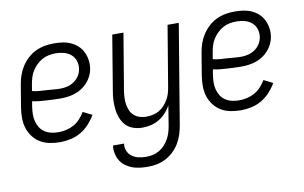

<svg xmlns="http://www.w3.org/2000/svg" viewBox="-77 -676 1654 1046"><g transform="rotate(-10 750.0 -152.5)"><path d="M216 8Q186 8 158 2.5Q130 -3 106.5 -17Q83 -31 66 -53.5Q49 -76 41 -102.5Q33 -129 33 -158.5Q33 -188 38 -218L58 -338Q62 -363 70.5 -388Q79 -413 93.5 -435.5Q108 -458 128.5 -477Q149 -496 173.5 -507.5Q198 -519 223.5 -523.5Q249 -528 274 -528Q298 -528 322 -524.5Q346 -521 367 -511.5Q388 -502 405 -486.5Q422 -471 432 -450Q442 -429 445.5 -405.5Q449 -382 445 -357Q442 -338 432.5 -318.5Q423 -299 408.5 -283Q394 -267 376 -255.5Q358 -244 338 -237.5Q318 -231 298 -228.5Q278 -226 258 -226Q238 -226 218.5 -227Q199 -228 179.5 -229Q160 -230 140.5 -232Q121 -234 103 -238L98 -209Q95 -188 94.5 -167.5Q94 -147 99 -128Q104 -109 114 -93Q124 -77 140 -66.5Q156 -56 175.5 -51.5Q195 -47 216 -47Q237 -47 259 -52Q281 -57 301 -68Q321 -79 336.5 -96Q352 -113 364 -133L414 -108Q399 -82 378 -59Q357 -36 330.5 -20.5Q304 -5 274 1.5Q244 8 216 8ZM267 -279Q286 -279 305 -283.5Q324 -288 341.5 -299.5Q359 -311 370.5 -328.5Q382 -346 385 -365Q389 -389 382 -411Q375 -433 358.5 -447Q342 -461 320 -467Q298 -473 274 -473Q256 -473 237 -469.5Q218 -466 200.5 -456.5Q183 -447 168 -432.5Q153 -418 142.5 -401Q132 -384 126.5 -365.5Q121 -347 118 -329L112 -293Q130 -288 149.5 -286.5Q169 -285 189 -284Q209 -283 228 -281Q247 -279 267 -279Z M664 223Q641 223 619 220.5Q597 218 577 210.5Q557 203 540 190.5Q523 178 512 160Q501 142 496.5 120.5Q492 99 495 76H556Q553 98 561 117Q569 136 585 147.5Q601 159 621.5 163.5Q642 168 664 168Q682 168 700 164Q718 160 735.5 150Q753 140 766 125.5Q779 111 788.5 94.5Q798 78 803.5 60Q809 42 812 24L830 -87Q818 -65 801 -46.5Q784 -28 762.5 -15.5Q741 -3 717.5 2.5Q694 8 671 8Q645 8 621 0Q597 -8 580.5 -25Q564 -42 554.5 -65.5Q545 -89 542 -114Q539 -139 540 -165Q541 -191 546 -218L596 -520H658L606 -209Q603 -189 602 -170Q601 -151 604 -133Q607 -115 614 -98Q621 -81 634.5 -69.5Q648 -58 665.5 -52.5Q683 -47 702 -47Q720 -47 738 -51Q756 -55 772 -64Q788 -73 801 -87Q814 -101 823.5 -117Q833 -133 838 -150Q843 -167 846 -185L902 -520H964L872 33Q868 57 860 81.5Q852 106 838.5 128.5Q825 151 805 170Q785 189 761.5 201Q738 213 713.5 218Q689 223 664 223Z M1216 8Q1186 8 1158 2.5Q1130 -3 1106.5 -17Q1083 -31 1066 -53.5Q1049 -76 1041 -102.5Q1033 -129 1033 -158.5Q1033 -188 1038 -218L1058 -338Q1062 -363 1070.5 -388Q1079 -413 1093.5 -435.5Q1108 -458 1128.5 -477Q1149 -496 1173.5 -507.5Q1198 -519 1223.5 -523.5Q1249 -528 1274 -528Q1298 -528 1322 -524.5Q1346 -521 1367 -511.5Q1388 -502 1405 -486.5Q1422 -471 1432 -450Q1442 -429 1445.5 -405.5Q1449 -382 1445 -357Q1442 -338 1432.5 -318.5Q1423 -299 1408.5 -283Q1394 -267 1376 -255.5Q1358 -244 1338 -237.5Q1318 -231 1298 -228.5Q1278 -226 1258 -226Q1238 -226 1218.5 -227Q1199 -228 1179.5 -229Q1160 -230 1140.5 -232Q1121 -234 1103 -238L1098 -209Q1095 -188 1094.5 -167.5Q1094 -147 1099 -128Q1104 -109 1114 -93Q1124 -77 1140 -66.5Q1156 -56 1175.5 -51.5Q1195 -47 1216 -47Q1237 -47 1259 -52Q1281 -57 1301 -68Q1321 -79 1336.5 -96Q1352 -113 1364 -133L1414 -108Q1399 -82 1378 -59Q1357 -36 1330.5 -20.5Q1304 -5 1274 1.5Q1244 8 1216 8ZM1267 -279Q1286 -279 1305 -283.5Q1324 -288 1341.5 -299.5Q1359 -311 1370.5 -328.5Q1382 -346 1385 -365Q1389 -389 1382 -411Q1375 -433 1358.5 -447Q1342 -461 1320 -467Q1298 -473 1274 -473Q1256 -473 1237 -469.5Q1218 -466 1200.5 -456.5Q1183 -447 1168 -432.5Q1153 -418 1142.5 -401Q1132 -384 1126.5 -365.5Q1121 -347 1118 -329L1112 -293Q1130 -288 1149.5 -286.5Q1169 -285 1189 -284Q1209 -283 1228 -281Q1247 -279 1267 -279Z"/></g></svg>

Font: Iosevka Curly Light
Style: Italic
Weight: 300
Italic angle: -9°
Monospace: yes
Designer: Belleve Invis
Foundry: Belleve Invis
Version: Version 22.1.2; ttfautohint (v1.8.4)